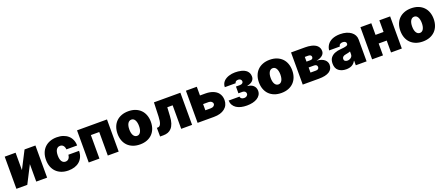

<svg xmlns="http://www.w3.org/2000/svg" viewBox="97 -1803 7066 3062"><g transform="rotate(-20 3630.0 -272.0)"><path d="M49.7 0V-545.5H234.4V-250L386.4 -545.5H571V0H386.4V-296.9L234.4 0Z M933.2 -552.6Q993.3 -552.6 1041.7 -535.9Q1090.2 -519.2 1124.3 -488.6Q1158.4 -458.1 1177 -414.8Q1195.7 -371.4 1196 -318.2H1014.2Q1010.3 -361.2 989.9 -383.7Q969.5 -406.2 936.1 -406.2Q916.9 -406.2 901.1 -397.9Q885.3 -389.6 874.1 -373Q862.9 -356.5 856.9 -331.5Q850.9 -306.5 850.9 -272.7Q850.9 -239.3 856.9 -214.1Q862.9 -188.9 874.1 -172.4Q885.3 -155.9 901.1 -147.5Q916.9 -139.2 936.1 -139.2Q968.4 -139.2 989.7 -161.8Q1011 -184.3 1014.2 -227.3H1196Q1195 -168.7 1174.7 -124.3Q1154.5 -79.9 1119.5 -50.1Q1084.5 -20.2 1036.9 -5.1Q989.3 9.9 933.2 9.9Q866.8 9.9 814.3 -10.5Q761.7 -30.9 725.3 -67.8Q688.9 -104.8 669.7 -156.6Q650.6 -208.5 650.6 -271.3Q650.6 -334.2 669.7 -386Q688.9 -437.9 725.3 -474.8Q761.7 -511.7 814.3 -532.1Q866.8 -552.6 933.2 -552.6Z M1785.5 -545.5V0H1600.9V-399.1H1458.8V0H1277V-545.5Z M1865.1 -271.3Q1865.1 -334.2 1884.2 -386Q1903.4 -437.9 1939.8 -474.8Q1976.2 -511.7 2028.8 -532.1Q2081.3 -552.6 2147.7 -552.6Q2214.5 -552.6 2266.9 -532.1Q2319.2 -511.7 2355.6 -474.8Q2392 -437.9 2411.2 -386Q2430.4 -334.2 2430.4 -271.3Q2430.4 -208.5 2411.2 -156.6Q2392 -104.8 2355.6 -67.8Q2319.2 -30.9 2266.9 -10.5Q2214.5 9.9 2147.7 9.9Q2081.3 9.9 2028.8 -10.5Q1976.2 -30.9 1939.8 -67.8Q1903.4 -104.8 1884.2 -156.6Q1865.1 -208.5 1865.1 -271.3ZM2149.1 -134.9Q2168 -134.9 2182.9 -144.4Q2197.8 -153.8 2208.3 -171.7Q2218.8 -189.6 2224.4 -215.2Q2230.1 -240.8 2230.1 -272.7Q2230.1 -304.7 2224.4 -330.3Q2218.8 -355.8 2208.3 -373.8Q2197.8 -391.7 2182.9 -401.1Q2168 -410.5 2149.1 -410.5Q2129.6 -410.5 2114 -401.1Q2098.4 -391.7 2087.5 -373.8Q2076.7 -355.8 2071 -330.3Q2065.3 -304.7 2065.3 -272.7Q2065.3 -240.8 2071 -215.2Q2076.7 -189.6 2087.5 -171.7Q2098.4 -153.8 2114 -144.4Q2129.6 -134.9 2149.1 -134.9Z M2504.3 -147.7Q2536.2 -147.7 2553.4 -185.4Q2570.7 -223 2573.9 -304L2582.4 -545.5H3031.2V0H2846.6V-399.1H2755.7L2747.2 -251.4Q2743.6 -181.8 2727.5 -133.7Q2711.3 -85.6 2684.8 -55.9Q2658.4 -26.3 2623 -13.1Q2587.7 0 2545.5 0H2488.6L2487.2 -147.7Z M3125 -545.5H3309.7V-397.7H3402Q3434.7 -397.7 3465.7 -392.9Q3496.8 -388.1 3524.7 -377.8Q3552.6 -367.5 3576 -351.6Q3599.4 -335.6 3616.5 -313.2Q3633.5 -290.8 3643.3 -261.7Q3653.1 -232.6 3653.4 -196Q3653.1 -105.1 3585.9 -52.6Q3519.5 0 3402 0H3125ZM3309.7 -146.3H3402Q3416.9 -146.3 3429.7 -150Q3442.5 -153.8 3451.7 -160.7Q3460.9 -167.6 3466.3 -177Q3471.6 -186.4 3471.6 -197.4Q3471.6 -209.2 3466.3 -219.1Q3460.9 -229 3451.7 -236.3Q3442.5 -243.6 3429.7 -247.5Q3416.9 -251.4 3402 -251.4H3309.7Z M3711.6 -164.8H3896.3Q3896.3 -154.8 3901.1 -146.1Q3905.9 -137.4 3914.4 -131.2Q3922.9 -125 3934.7 -121.4Q3946.4 -117.9 3960.2 -117.9Q3974.1 -117.9 3985.8 -121.8Q3997.5 -125.7 4006 -132.6Q4014.6 -139.6 4019.4 -149.1Q4024.1 -158.7 4024.1 -170.5Q4024.1 -181.8 4019.9 -190.9Q4015.6 -199.9 4007.8 -206.5Q4000 -213.1 3989.3 -216.6Q3978.7 -220.2 3965.9 -220.2H3897.7V-335.2H3965.9Q3978.7 -335.2 3989.2 -338.4Q3999.6 -341.6 4007.1 -347.3Q4014.6 -353 4018.6 -360.8Q4022.7 -368.6 4022.7 -377.8Q4022.7 -388.5 4018.6 -397.4Q4014.6 -406.2 4007.1 -412.6Q3999.6 -419 3989.5 -422.6Q3979.4 -426.1 3967.3 -426.1Q3955.3 -426.1 3945.1 -423.3Q3935 -420.5 3927.6 -415.1Q3920.1 -409.8 3916 -402.5Q3911.9 -395.2 3911.9 -386.4H3727.3Q3727.3 -416.5 3737.2 -440.5Q3747.2 -464.5 3764.4 -483Q3781.6 -501.4 3804.5 -514.7Q3827.4 -528.1 3853.2 -536.4Q3878.9 -544.7 3906.1 -548.7Q3933.2 -552.6 3958.8 -552.6Q3984.4 -552.6 4011.5 -549.9Q4038.7 -547.2 4064.8 -540.7Q4090.9 -534.1 4114.2 -522.9Q4137.4 -511.7 4155 -494.5Q4172.6 -477.3 4182.9 -453.3Q4193.2 -429.3 4193.2 -397.7Q4193.2 -355.8 4163.7 -326.3Q4134.2 -296.9 4073.9 -284.1V-278.4Q4100.1 -277 4124.3 -268.3Q4148.4 -259.6 4166.9 -243.6Q4185.4 -227.6 4196.4 -204.4Q4207.4 -181.1 4207.4 -150.6Q4207.4 -112.2 4188.9 -82.4Q4170.5 -52.6 4137.6 -32Q4104.8 -11.4 4059.5 -0.7Q4014.2 9.9 3960.2 9.9Q3907.3 9.9 3862.6 -0.7Q3817.8 -11.4 3784.8 -33Q3751.8 -54.7 3732.6 -87.5Q3713.4 -120.4 3711.6 -164.8Z M4264.2 -271.3Q4264.2 -334.2 4283.4 -386Q4302.6 -437.9 4339 -474.8Q4375.4 -511.7 4427.9 -532.1Q4480.5 -552.6 4546.9 -552.6Q4613.6 -552.6 4666 -532.1Q4718.4 -511.7 4754.8 -474.8Q4791.2 -437.9 4810.4 -386Q4829.5 -334.2 4829.5 -271.3Q4829.5 -208.5 4810.4 -156.6Q4791.2 -104.8 4754.8 -67.8Q4718.4 -30.9 4666 -10.5Q4613.6 9.9 4546.9 9.9Q4480.5 9.9 4427.9 -10.5Q4375.4 -30.9 4339 -67.8Q4302.6 -104.8 4283.4 -156.6Q4264.2 -208.5 4264.2 -271.3ZM4548.3 -134.9Q4567.1 -134.9 4582 -144.4Q4596.9 -153.8 4607.4 -171.7Q4617.9 -189.6 4623.6 -215.2Q4629.3 -240.8 4629.3 -272.7Q4629.3 -304.7 4623.6 -330.3Q4617.9 -355.8 4607.4 -373.8Q4596.9 -391.7 4582 -401.1Q4567.1 -410.5 4548.3 -410.5Q4528.8 -410.5 4513.1 -401.1Q4497.5 -391.7 4486.7 -373.8Q4475.9 -355.8 4470.2 -330.3Q4464.5 -304.7 4464.5 -272.7Q4464.5 -240.8 4470.2 -215.2Q4475.9 -189.6 4486.7 -171.7Q4497.5 -153.8 4513.1 -144.4Q4528.8 -134.9 4548.3 -134.9Z M4909.1 0V-545.5H5147.7Q5172.6 -545.5 5199.6 -543.1Q5226.6 -540.8 5252.7 -534.6Q5278.8 -528.4 5302.6 -517.8Q5326.3 -507.1 5344.3 -490.6Q5362.2 -474.1 5372.9 -450.8Q5383.5 -427.6 5383.5 -396.3Q5383.5 -376.1 5374.6 -357.8Q5365.8 -339.5 5348.2 -324.6Q5330.6 -309.7 5305 -298.8Q5279.5 -288 5245.7 -282.7Q5292.3 -280.5 5325.3 -268.5Q5358.3 -256.4 5379.4 -237.9Q5400.6 -219.5 5410.5 -196.7Q5420.5 -174 5420.5 -150.6Q5420.5 -76 5360.1 -38Q5299.7 0 5184.7 0ZM5090.9 -224.4V-137.8H5184.7Q5208.5 -137.8 5222.1 -149Q5235.8 -160.2 5235.8 -180.4Q5235.8 -201 5222.1 -212.7Q5208.5 -224.4 5184.7 -224.4ZM5090.9 -403.4V-323.9H5153.4Q5201.7 -323.9 5201.7 -363.6Q5201.7 -382.8 5187.5 -393.1Q5173.3 -403.4 5147.7 -403.4Z M5496.8 -247.2Q5524.5 -283.7 5568.5 -301.8Q5612.6 -320 5670.5 -323.9Q5704.9 -326.3 5729 -330.1Q5753.2 -333.8 5768.1 -338.8Q5796.9 -348.4 5796.9 -372.2V-373.6Q5796.9 -394.9 5780.5 -406.2Q5764.2 -417.6 5738.6 -417.6Q5710.6 -417.6 5693 -405.5Q5675.4 -393.5 5671.9 -367.9H5491.5Q5495 -417.6 5523.4 -459.9Q5537.6 -480.8 5558.2 -498Q5578.8 -515.3 5606 -527.3Q5633.2 -539.4 5667.1 -546Q5701 -552.6 5741.5 -552.6Q5800.1 -552.6 5846.6 -538.7Q5893.1 -524.9 5925.6 -500.7Q5958.1 -476.6 5975.5 -443.9Q5992.9 -411.2 5992.9 -373.6V0H5809.7V-76.7H5805.4Q5780.5 -30.9 5740.8 -11.2Q5701 8.5 5647.7 8.5Q5569.6 8.5 5519.9 -30.5Q5470.2 -69.6 5470.2 -150.6Q5470.2 -210.6 5496.8 -247.2ZM5654.8 -161.9Q5654.8 -139.2 5670.8 -127.1Q5686.8 -115.1 5711.6 -115.1Q5744.7 -115.1 5771.7 -135.7Q5798.3 -155.9 5798.3 -193.2V-238.6Q5783.4 -232.6 5764 -227.6Q5744.7 -222.7 5720.2 -218.8Q5686.1 -213.8 5670.5 -198.3Q5654.8 -182.9 5654.8 -161.9Z M6271.3 -545.5V-348H6407.7V-545.5H6590.9V0H6407.7V-201.7H6271.3V0H6086.6V-545.5Z M6664.8 -271.3Q6664.8 -334.2 6683.9 -386Q6703.1 -437.9 6739.5 -474.8Q6775.9 -511.7 6828.5 -532.1Q6881 -552.6 6947.4 -552.6Q7014.2 -552.6 7066.6 -532.1Q7119 -511.7 7155.4 -474.8Q7191.8 -437.9 7210.9 -386Q7230.1 -334.2 7230.1 -271.3Q7230.1 -208.5 7210.9 -156.6Q7191.8 -104.8 7155.4 -67.8Q7119 -30.9 7066.6 -10.5Q7014.2 9.9 6947.4 9.9Q6881 9.9 6828.5 -10.5Q6775.9 -30.9 6739.5 -67.8Q6703.1 -104.8 6683.9 -156.6Q6664.8 -208.5 6664.8 -271.3ZM6948.9 -134.9Q6967.7 -134.9 6982.6 -144.4Q6997.5 -153.8 7008 -171.7Q7018.5 -189.6 7024.1 -215.2Q7029.8 -240.8 7029.8 -272.7Q7029.8 -304.7 7024.1 -330.3Q7018.5 -355.8 7008 -373.8Q6997.5 -391.7 6982.6 -401.1Q6967.7 -410.5 6948.9 -410.5Q6929.3 -410.5 6913.7 -401.1Q6898.1 -391.7 6887.3 -373.8Q6876.4 -355.8 6870.7 -330.3Q6865.1 -304.7 6865.1 -272.7Q6865.1 -240.8 6870.7 -215.2Q6876.4 -189.6 6887.3 -171.7Q6898.1 -153.8 6913.7 -144.4Q6929.3 -134.9 6948.9 -134.9Z"/></g></svg>

Font: Inter P Black
Style: Regular
Weight: 900
Designer: Rasmus Andersson
Foundry: rsms
Version: Version 3.018;git-588b23468